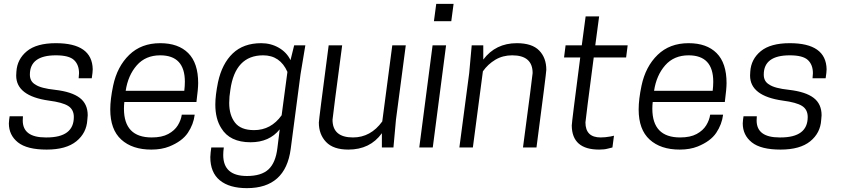

<svg xmlns="http://www.w3.org/2000/svg" viewBox="-20 -765 4369 996"><path d="M222 11Q120 11 73 -26.5Q26 -64 26 -125Q27 -144 30 -162H99L98 -140Q98 -52 217 -52H222Q363 -52 363 -158Q363 -197 333.5 -215.5Q304 -234 234 -243Q64 -267 64 -373L65 -393Q69 -458 119.5 -499.5Q170 -541 270 -541Q458 -541 461 -406Q461 -391 456 -359H388L390 -385Q390 -429 364 -453.5Q338 -478 270 -478Q135 -478 135 -378Q135 -342 164 -326Q191 -307 266 -299Q352 -289 393.5 -257.5Q435 -226 435 -167L433 -143Q429 -75 376 -32Q323 11 222 11Z M765 11Q666 11 609 -41Q552 -93 552 -197Q552 -250 567 -321Q588 -420 650.5 -480.5Q713 -541 811 -541Q905 -541 956.5 -489.5Q1008 -438 1008 -334Q1008 -305 999 -236H625Q623 -218 623 -201Q623 -52 767 -52Q820 -52 853 -70Q886 -88 902.5 -115Q919 -142 923 -170H990Q984 -120 954.5 -76Q925 -32 858 -5Q818 11 765 11ZM936 -294Q939 -319 939 -341Q939 -478 811 -478Q735 -478 689.5 -426Q644 -374 632 -294Z M1261 211Q1170 211 1120.5 170.5Q1071 130 1071 50Q1072 26 1076 0H1141Q1138 21 1138 39Q1138 148 1261 148Q1336 148 1373 113.5Q1410 79 1419 3L1431 -94Q1377 -27 1280 -27Q1172 -27 1128 -100Q1097 -148 1097 -223Q1097 -270 1111 -339Q1132 -435 1187.5 -488Q1243 -541 1335 -541Q1385 -541 1426 -517.5Q1467 -494 1487 -453L1506 -530H1564L1539 -380L1488 8Q1461 211 1261 211ZM1298 -90Q1386 -90 1441 -167L1471 -392Q1433 -478 1345 -478Q1200 -478 1175 -299Q1169 -263 1169 -231Q1169 -168 1199 -129Q1229 -90 1298 -90Z M1787 11Q1709 11 1671.5 -28.5Q1634 -68 1634 -129Q1634 -142 1685 -530H1755Q1707 -169 1705 -144Q1705 -52 1811 -52Q1903 -52 1963 -135L2015 -530H2085L2034 -144L2021 0H1961V-74Q1900 11 1787 11Z M2225 0H2155L2224 -530H2294ZM2321 -655H2231L2243 -745H2333Z M2763 0H2693Q2741 -361 2743 -386Q2743 -478 2637 -478Q2588 -478 2549.5 -455Q2511 -432 2485 -395L2433 0H2363L2414 -386L2427 -530H2487V-456Q2551 -541 2661 -541Q2740 -541 2777 -503Q2814 -465 2814 -403Q2814 -388 2763 0Z M3088 11Q2947 11 2946 -114Q2946 -129 2990 -467H2906L2914 -530H2998L3018 -680H3088L3068 -530H3236L3228 -467H3060Q3019 -155 3017 -130Q3017 -52 3096 -52Q3119 -52 3147 -57L3165 -61L3157 0L3133 6Q3115 11 3088 11Z M3506 11Q3407 11 3350 -41Q3293 -93 3293 -197Q3293 -250 3308 -321Q3329 -420 3391.5 -480.5Q3454 -541 3552 -541Q3646 -541 3697.5 -489.5Q3749 -438 3749 -334Q3749 -305 3740 -236H3366Q3364 -218 3364 -201Q3364 -52 3508 -52Q3561 -52 3594 -70Q3627 -88 3643.5 -115Q3660 -142 3664 -170H3731Q3725 -120 3695.5 -76Q3666 -32 3599 -5Q3559 11 3506 11ZM3677 -294Q3680 -319 3680 -341Q3680 -478 3552 -478Q3476 -478 3430.5 -426Q3385 -374 3373 -294Z M4029 11Q3927 11 3880 -26.5Q3833 -64 3833 -125Q3834 -144 3837 -162H3906L3905 -140Q3905 -52 4024 -52H4029Q4170 -52 4170 -158Q4170 -197 4140.5 -215.5Q4111 -234 4041 -243Q3871 -267 3871 -373L3872 -393Q3876 -458 3926.5 -499.5Q3977 -541 4077 -541Q4265 -541 4268 -406Q4268 -391 4263 -359H4195L4197 -385Q4197 -429 4171 -453.5Q4145 -478 4077 -478Q3942 -478 3942 -378Q3942 -342 3971 -326Q3998 -307 4073 -299Q4159 -289 4200.5 -257.5Q4242 -226 4242 -167L4240 -143Q4236 -75 4183 -32Q4130 11 4029 11Z"/></svg>

Font: Tanohe Sans
Style: Italic
Weight: 400
Designer: Village Type and Design LLC & Cristiano Sobral
Foundry: Cooper Hewitt Smithsonian Design Museum
Version: Version 1.00;September 29, 2021;FontCreator 13.0.0.2655 64-b